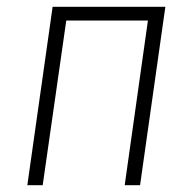

<svg xmlns="http://www.w3.org/2000/svg" viewBox="-20 -542 564 562"><path d="M345 0 413 -482H174L105 0H60L134 -522H464L390 0Z"/></svg>

Font: Fira Sans Condensed ExtraLight
Style: Italic
Weight: 275
Width: 3
Italic angle: -8°
Designer: Carrois Corporate & Edenspiekermann AG
Foundry: Carrois Corporate GbR & Edenspiekermann AG
Version: Version 4.203